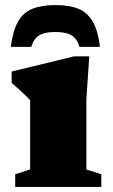

<svg xmlns="http://www.w3.org/2000/svg" viewBox="-20 -738 446 758"><path d="M332.5 -515.5 321 -347.5V-69L380 -50V0H40V-50L99 -69V-342.5Q93 -349.5 81.2 -360.8Q69.5 -372 55.2 -385Q41 -398 26 -411V-455.5L272 -515.5ZM198.5 -611.5Q169 -611.5 150.2 -605.5Q131.5 -599.5 120.8 -586.8Q110 -574 103.5 -553H22.5Q31 -617 51.2 -652.8Q71.5 -688.5 107.5 -703.2Q143.5 -718 198.5 -718Q254 -718 289.8 -703.2Q325.5 -688.5 346.2 -652.8Q367 -617 374.5 -553H293.5Q287.5 -574 276.5 -586.8Q265.5 -599.5 246.8 -605.5Q228 -611.5 198.5 -611.5Z"/></svg>

Font: Newsreader 9pt ExtraBold
Style: Regular
Weight: 800
Designer: Hugues Gentile
Foundry: Production Type
Version: Version 1.003